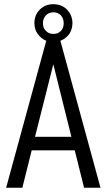

<svg xmlns="http://www.w3.org/2000/svg" viewBox="-20 -882 501 902"><path d="M331.1 -175.8H128.9L85 0H8.8L197.3 -690.4Q171.9 -701.2 157.2 -722.7Q141.6 -744.1 141.6 -773.4Q141.6 -811.5 167 -836.9Q192.4 -862.3 230.5 -862.3Q269.5 -862.3 294.9 -836.9Q320.3 -809.6 320.3 -773.4Q320.3 -745.1 305.7 -722.7Q289.1 -700.2 263.7 -690.4L452.1 0H375ZM315.4 -239.3 230.5 -580.1 144.5 -239.3ZM230.5 -722.7Q253.9 -722.7 266.6 -737.3Q279.3 -750 279.3 -773.4Q279.3 -794.9 265.6 -810.5Q252 -824.2 230.5 -824.2Q209 -824.2 195.3 -809.6Q181.6 -793.9 181.6 -773.4Q181.6 -751 195.3 -737.3Q209 -722.7 230.5 -722.7Z"/></svg>

Font: Dinish Condensed
Style: Regular
Weight: 400
Width: 3
Designer: Bert Driehuis
Foundry: Playbeing
Version: Version 3.006; git-39231f3c-release